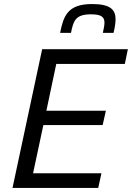

<svg xmlns="http://www.w3.org/2000/svg" viewBox="-20 -932 654 952"><path d="M437 -912C315 -912 295 -853 278 -769H332C344 -829 354 -861 431 -861C484 -861 498 -847 498 -819C498 -806 494 -789 490 -769H543C549 -794 553 -817 553 -837C553 -883 528 -912 437 -912ZM189 -688 42 0H467L483 -73H144L195 -312H489L505 -383H210L259 -615H599L614 -688Z"/></svg>

Font: Saira UNSAM
Style: Italic
Weight: 400
Italic angle: -12°
Designer: Hector Gatti with collaboration of the Omnibus-Type team
Foundry: Omnibus-Type
Version: Version 0.072;PS 000.072;hotconv 1.0.88;makeotf.lib2.5.64775